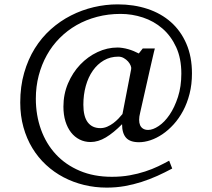

<svg xmlns="http://www.w3.org/2000/svg" viewBox="-20 -711 976 884"><path d="M584 -393.1Q585.4 -399.4 581.5 -409.2Q577.6 -418.9 569.6 -428Q561.5 -437 550 -443.6Q538.6 -450.2 524.9 -450.2Q487.8 -450.2 458 -432.9Q428.2 -415.5 407.2 -385.5Q386.2 -355.5 375 -315.2Q363.8 -274.9 363.8 -229Q363.8 -174.8 384 -147.9Q404.3 -121.1 441.9 -121.1Q458.5 -121.1 473.6 -127.7Q488.8 -134.3 501.7 -144Q514.6 -153.8 525.4 -165Q536.1 -176.3 543.9 -186ZM863.8 -373Q863.8 -322.3 852.8 -279.1Q841.8 -235.8 823 -200.7Q804.2 -165.5 779.5 -138.4Q754.9 -111.3 727.8 -93Q700.7 -74.7 672.9 -65.4Q645 -56.2 620.1 -56.2Q578.6 -56.2 560.3 -76.9Q542 -97.7 542 -139.2Q502.9 -99.6 467.5 -78.4Q432.1 -57.1 397 -57.1Q369.6 -57.1 346.7 -68.6Q323.7 -80.1 307.1 -101.3Q290.5 -122.6 281.2 -152.6Q272 -182.6 272 -220.2Q272 -277.3 293.2 -327.1Q314.5 -377 349.4 -413.6Q384.3 -450.2 429 -471.2Q473.6 -492.2 521 -492.2Q531.7 -492.2 544.4 -490.2Q557.1 -488.3 570.1 -484.6Q583 -481 595.5 -475.8Q607.9 -470.7 619.1 -464.8L637.2 -487.8H692.9Q691.9 -484.9 688.5 -470.5Q685.1 -456.1 680.2 -434.8Q675.3 -413.6 669.2 -387Q663.1 -360.4 657.2 -333.5Q642.6 -270 625 -190.9Q620.6 -173.8 620.6 -159.4Q620.6 -145 625 -134.8Q629.4 -124.5 638.7 -118.7Q647.9 -112.8 662.1 -112.8Q684.1 -112.8 710.9 -130.9Q737.8 -148.9 760.7 -182.6Q783.7 -216.3 799.3 -264.4Q814.9 -312.5 814.9 -372.1Q814.9 -442.4 791 -494.1Q767.1 -545.9 727.8 -579.8Q688.5 -613.8 638.2 -630.4Q587.9 -647 535.2 -647Q478 -647 427 -633.5Q376 -620.1 332.8 -595.5Q289.6 -570.8 254.6 -535.6Q219.7 -500.5 195.6 -457Q171.4 -413.6 158.2 -363Q145 -312.5 145 -256.8Q145 -180.7 168.7 -114.7Q192.4 -48.8 237.3 -0.5Q282.2 47.9 347.2 75.4Q412.1 103 495.1 103Q539.1 103 577.1 96.2Q615.2 89.4 647.9 78.6Q680.7 67.9 708.3 54.7Q735.8 41.5 758.8 28.8L772.9 64.9Q739.3 83 704.1 98.9Q668.9 114.7 631.6 126.7Q594.2 138.7 554.4 145.8Q514.6 152.8 471.2 152.8Q417.5 152.8 367.2 140.6Q316.9 128.4 272.7 105.2Q228.5 82 191.9 48.1Q155.3 14.2 128.9 -29.3Q102.5 -72.8 87.9 -125.5Q73.2 -178.2 73.2 -238.8Q73.2 -313 91.1 -375.2Q108.9 -437.5 140.1 -487.8Q171.4 -538.1 214.1 -576.2Q256.8 -614.3 306.6 -639.6Q356.4 -665 411.4 -678Q466.3 -690.9 522 -690.9Q596.2 -690.9 658.9 -670.2Q721.7 -649.4 767.1 -609.1Q812.5 -568.8 838.1 -509.5Q863.8 -450.2 863.8 -373Z"/></svg>

Font: BabelStone Ogham Lithic
Style: Regular
Weight: 400
Designer: Andrew West
Foundry: BabelStone
Version: Version 1.02 March 14, 2022